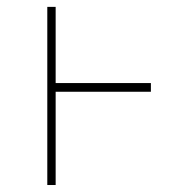

<svg xmlns="http://www.w3.org/2000/svg" viewBox="-20 -564 540 561"><path d="M118.2 -23.4V-543.9H142.6V-321.3H420.9V-295.9H142.6V-23.4Z"/></svg>

Font: Mgen+ 1m thin
Style: Regular
Weight: 100
Designer: [Source Han Sans]
Ryoko NISHIZUKA  (kana & ideographs); Paul D. Hunt (Latin, Greek & Cyrillic); Wenlong ZHANG  (bopomofo
Version: Version 1.059.20150602